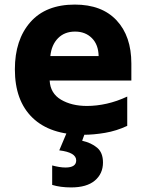

<svg xmlns="http://www.w3.org/2000/svg" viewBox="-20 -579 640 839"><path d="M344 10Q199 10 122 -64.5Q45 -139 45 -276Q45 -405 112.5 -482Q180 -559 307 -559Q425 -559 489.5 -490Q554 -421 554 -301V-227H197Q200 -171 246.5 -143.5Q293 -116 360 -116Q402 -116 446.5 -126Q491 -136 536 -157V-29Q489 -7 439 1.5Q389 10 344 10ZM411 -334Q410 -384 381.5 -412.5Q353 -441 308 -441Q262 -441 233.5 -412Q205 -383 200 -334ZM291 240Q244 240 208 229V144Q223 148 238 150.5Q253 153 266 153Q313 153 313 122Q313 87 239 78L274 -5H354L339 36Q379 45 404.5 66.5Q430 88 430 131Q430 180 394.5 210Q359 240 291 240Z"/></svg>

Font: Noto Sans Mono ExtraBold
Style: Regular
Weight: 800
Designer: Monotype Design Team
Foundry: Monotype Imaging Inc.
Version: Version 2.014